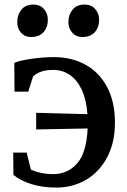

<svg xmlns="http://www.w3.org/2000/svg" viewBox="-20 -827 568 858"><path d="M39.1 0ZM128.9 -806.6H129.4Q159.2 -806.6 176.5 -786.6Q193.8 -766.6 193.8 -739.3Q193.8 -705.1 174.6 -683.3Q155.3 -661.6 119.1 -661.6H118.7Q90.8 -661.6 74 -680.7Q57.1 -699.7 57.1 -728.5Q57.1 -761.2 75.7 -783.9Q94.2 -806.6 128.9 -806.6ZM357.4 -806.6H357.9Q388.2 -806.6 405.5 -786.6Q422.9 -766.6 422.9 -739.3Q422.9 -705.1 403.6 -683.3Q384.3 -661.6 347.2 -661.6H346.7Q319.8 -661.6 302.7 -681.2Q285.6 -700.7 285.6 -728.5Q285.6 -761.2 304.4 -783.9Q323.2 -806.6 357.4 -806.6ZM165 -322.3Q173.3 -322.3 227.1 -320.6Q280.8 -318.8 370.6 -316.9Q366.2 -380.9 345.5 -425.5Q324.7 -470.2 291.7 -492.4Q258.8 -514.6 218.3 -514.6Q186 -514.6 164.6 -507.1Q143.1 -499.5 127.9 -485.8L106.4 -417.5H44.9L43.9 -545.9Q65.9 -556.2 119.1 -564Q172.4 -571.8 220.7 -571.8Q300.3 -571.8 362.1 -537.8Q423.8 -503.9 458.7 -438Q493.7 -372.1 493.7 -278.3Q493.7 -190.4 459.2 -124.8Q424.8 -59.1 365.2 -23.9Q305.7 11.2 231.4 11.2Q168.9 11.2 119.9 -4.4Q70.8 -20 40 -45.4L39.1 -145H99.1L118.2 -68.8Q164.1 -48.8 216.3 -48.8Q282.7 -48.8 324.7 -96.7Q366.7 -144.5 371.6 -252.9L141.6 -248.5V-322.8Z"/></svg>

Font: Merriweather
Style: Regular
Weight: 400
Designer: Eben Sorkin
Foundry: Eben Sorkin
Version: Version 1.584; ttfautohint (v1.6)